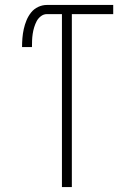

<svg xmlns="http://www.w3.org/2000/svg" viewBox="-20 -755 540 775"><path d="M230 0V-698H169Q156 -698 145 -689.5Q134 -681 128 -669.5Q122 -658 118 -645Q114 -632 112 -618.5Q110 -605 109.5 -591.5Q109 -578 109 -565H69Q69 -583 70.5 -601.5Q72 -620 76 -638Q80 -656 87 -673Q94 -690 105.5 -704.5Q117 -719 134 -727Q151 -735 169 -735H437V-698H270V0Z"/></svg>

Font: Iosevka SS18 Extralight
Style: Regular
Weight: 200
Monospace: yes
Designer: Belleve Invis
Foundry: Belleve Invis
Version: Version 25.1.1; ttfautohint (v1.8.4)